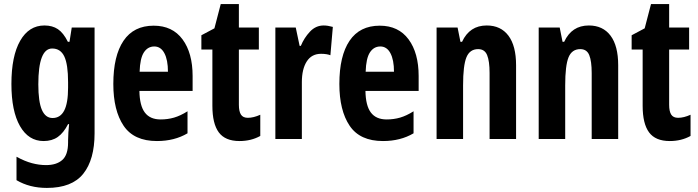

<svg xmlns="http://www.w3.org/2000/svg" viewBox="-20 -682 3425 942"><path d="M198 -557Q237 -557 264 -539Q291 -521 313 -477H321L332 -547H444V-28Q444 101 388.5 170.5Q333 240 210 240Q125 240 61 202V87Q101 109 136.5 118.5Q172 128 206 128Q257 128 285.5 103Q314 78 314 17V7Q314 -10 315.5 -32Q317 -54 319 -73H314Q292 -30 263.5 -10Q235 10 194 10Q120 10 78 -63.5Q36 -137 36 -270Q36 -407 79 -482Q122 -557 198 -557ZM236 -444Q168 -444 168 -268Q168 -183 185.5 -143Q203 -103 238 -103Q276 -103 295 -139.5Q314 -176 314 -252V-279Q314 -366 295.5 -405Q277 -444 236 -444Z M734 -556Q826 -556 875.5 -489Q925 -422 925 -309V-236H664Q665 -164 690.5 -130Q716 -96 768 -96Q803 -96 834 -105Q865 -114 900 -136V-28Q836 10 750 10Q637 10 586.5 -65Q536 -140 536 -270Q536 -408 586 -482Q636 -556 734 -556ZM737 -454Q705 -454 686 -425Q667 -396 665 -330H804Q804 -388 786.5 -421Q769 -454 737 -454Z M1196 -104Q1224 -104 1257 -119V-15Q1212 10 1155 10Q1085 10 1053.5 -32.5Q1022 -75 1022 -163V-439H968V-509L1032 -543L1063 -662H1152V-547H1250V-439H1152V-168Q1152 -136 1162 -120Q1172 -104 1196 -104Z M1568 -557Q1588 -557 1613 -550L1601 -411Q1583 -418 1555 -418Q1509 -418 1485 -380.5Q1461 -343 1461 -279V0H1331V-547H1431L1450 -457H1456Q1472 -496 1500.5 -526.5Q1529 -557 1568 -557Z M1843 -556Q1935 -556 1984.5 -489Q2034 -422 2034 -309V-236H1773Q1774 -164 1799.5 -130Q1825 -96 1877 -96Q1912 -96 1943 -105Q1974 -114 2009 -136V-28Q1945 10 1859 10Q1746 10 1695.5 -65Q1645 -140 1645 -270Q1645 -408 1695 -482Q1745 -556 1843 -556ZM1846 -454Q1814 -454 1795 -425Q1776 -396 1774 -330H1913Q1913 -388 1895.5 -421Q1878 -454 1846 -454Z M2368 -557Q2437 -557 2474.5 -507Q2512 -457 2512 -362V0H2382V-324Q2382 -382 2370 -411.5Q2358 -441 2326 -441Q2285 -441 2268.5 -401Q2252 -361 2252 -263V0H2122V-547H2225L2239 -477H2247Q2284 -557 2368 -557Z M2869 -557Q2938 -557 2975.5 -507Q3013 -457 3013 -362V0H2883V-324Q2883 -382 2871 -411.5Q2859 -441 2827 -441Q2786 -441 2769.5 -401Q2753 -361 2753 -263V0H2623V-547H2726L2740 -477H2748Q2785 -557 2869 -557Z M3307 -104Q3335 -104 3368 -119V-15Q3323 10 3266 10Q3196 10 3164.5 -32.5Q3133 -75 3133 -163V-439H3079V-509L3143 -543L3174 -662H3263V-547H3361V-439H3263V-168Q3263 -136 3273 -120Q3283 -104 3307 -104Z"/></svg>

Font: Noto Sans Myanmar ExtraCondensed
Style: Bold
Weight: 700
Width: 2
Designer: Monotype Design Team
Foundry: Monotype Imaging Inc.
Version: Version 2.107; ttfautohint (v1.8.4.7-5d5b)